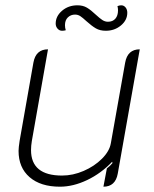

<svg xmlns="http://www.w3.org/2000/svg" viewBox="-20 -695 582 724"><path d="M424 -40Q415 9 370 9L383 -60Q397 -71 404 -80L403 -85Q361 -41 308.5 -16Q256 9 206 9Q133 9 91.5 -27Q50 -63 50 -126Q50 -138 54 -164L106 -459Q115 -509 161 -509L100 -163Q97 -145 97 -129Q97 -33 214 -33Q255 -33 295.5 -50.5Q336 -68 364.5 -96.5Q393 -125 398 -155L452 -459Q461 -509 507 -509ZM190 -606Q190 -634 214 -654.5Q238 -675 272 -675Q293 -675 308 -666Q323 -657 342 -639Q356 -626 366 -619.5Q376 -613 387 -613Q405 -613 415 -624.5Q425 -636 425 -656Q425 -664 423 -672Q431 -675 437 -675Q447 -675 453.5 -667Q460 -659 460 -647Q460 -619 436 -599Q412 -579 379 -579Q357 -579 341.5 -588Q326 -597 306 -615Q292 -628 283 -634Q274 -640 263 -640Q247 -640 236 -629.5Q225 -619 225 -600Q225 -590 228 -581Q222 -579 214 -579Q204 -579 197 -587Q190 -595 190 -606Z"/></svg>

Font: K2D Thin
Style: Italic
Weight: 100
Italic angle: -10°
Designer: Katatrad Aksorn Co.,Ltd.
Foundry: Cadson Demak Co.,Ltd.
Version: Version 1.000; ttfautohint (v1.6)